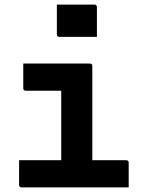

<svg xmlns="http://www.w3.org/2000/svg" viewBox="-20 -814 640 834"><path d="M63 -118H246V-420H92Q81 -420 81 -431V-538H370Q381 -538 381 -527V-118H528Q539 -118 539 -107V0H74Q63 0 63 -11ZM227 -794H390Q401 -794 401 -783V-654H238Q227 -654 227 -665Z"/></svg>

Font: Recursive Mn Lnr St
Style: Bold
Weight: 700
Monospace: yes
Version: Version 1.079;hotconv 1.0.112;makeotfexe 2.5.65598; ttfautoh